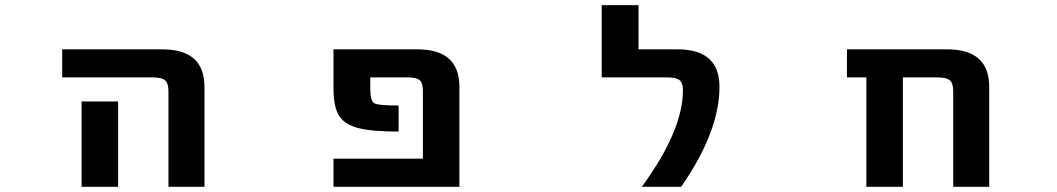

<svg xmlns="http://www.w3.org/2000/svg" viewBox="-20 -712 4040 734"><path d="M217.8 -416V-523.4H600.6Q761.7 -523.4 761.7 -379.9V2H624V-363.3Q624 -393.6 611.3 -404.8Q598.6 -416 565.4 -416ZM431.6 -324.2V-132.8V2H292V-132.8V-324.2Z M1736.3 2H1254.9V-105.5H1596.7V-363.3Q1596.7 -393.6 1585 -404.8Q1573.2 -416 1540 -416H1395.5V-375Q1395.5 -327.1 1409.7 -317.9Q1423.8 -308.6 1503.9 -308.6V-209Q1396.5 -209 1345.2 -223.6Q1293.9 -238.3 1274.4 -272.5Q1254.9 -306.6 1254.9 -375V-523.4H1575.2Q1736.3 -523.4 1736.3 -379.9Z M2433.6 2Q2590.8 -212.9 2590.8 -367.2Q2590.8 -394.5 2578.1 -405.3Q2565.4 -416 2533.2 -416H2280.3V-692.4H2420.9V-523.4H2570.3Q2730.5 -523.4 2730.5 -379.9Q2730.5 -209 2584 2Z M3624 -363.3Q3624 -393.6 3611.3 -404.8Q3598.6 -416 3565.4 -416H3431.6V2H3292V-416H3217.8V-523.4H3600.6Q3761.7 -523.4 3761.7 -379.9V2H3624Z"/></svg>

Font: GenEi Gothic M Regular
Style: Bold
Weight: 700
Designer: o_tamon (Modified); [Source Han Sans]
Ryoko NISHIZUKA  (kana & ideographs); Paul D. Hunt (Latin, Greek & Cyrillic); Wenl
Version: Version 1.1a;Original Version 1.004